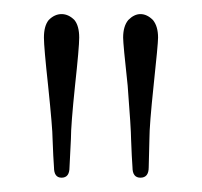

<svg xmlns="http://www.w3.org/2000/svg" viewBox="-20 -660 285 271"><path d="M42 -606.9Q42 -623.5 48.8 -631.8Q57.1 -640.1 66.9 -640.1Q76.7 -640.1 85 -631.8Q91.8 -623.5 91.8 -606.9Q91.8 -593.3 85.9 -539.1Q80.1 -483.4 80.1 -463.9L78.1 -423.8Q78.1 -409.2 66.9 -409.2Q56.2 -409.2 56.2 -423.8Q55.2 -437 54.2 -463.9Q54.2 -478.5 47.9 -539.1Q42 -593.3 42 -606.9ZM153.8 -606.9Q153.8 -623 161.1 -631.8Q169.4 -640.1 178.2 -640.1Q187.5 -640.1 195.8 -631.8Q203.1 -623 203.1 -606.9Q203.1 -597.7 196.8 -539.1Q190.9 -483.4 190.9 -463.9L189.9 -423.8Q189.9 -409.2 178.2 -409.2Q167 -409.2 167 -423.8Q166 -437 165 -463.9Q165 -477.1 160.2 -539.1Q153.8 -597.7 153.8 -606.9Z"/></svg>

Font: Unna Light
Style: Regular
Weight: 300
Designer: Jorge de Buen Unna
Foundry: Omnibus-Type
Version: Version 2.007;PS 002.007;hotconv 1.0.88;makeotf.lib2.5.64775